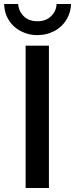

<svg xmlns="http://www.w3.org/2000/svg" viewBox="-40 -938 374 958"><path d="M87.9 -710Q117.2 -710 204.1 -710Q204.1 -532.2 204.1 0Q174.8 0 87.9 0Q87.9 -177.7 87.9 -710ZM146.5 -762.7Q110.4 -762.7 80.1 -775.4Q49.8 -787.1 28.3 -807.6Q5.9 -829.1 -6.8 -857.4Q-18.6 -885.7 -19.5 -918Q3.9 -918 50.8 -918Q52.7 -882.8 78.1 -857.4Q103.5 -832 147.5 -832Q189.5 -832 214.8 -857.4Q241.2 -882.8 242.2 -918Q265.6 -918 314.5 -918Q313.5 -885.7 300.8 -857.4Q288.1 -829.1 265.6 -807.6Q244.1 -787.1 213.9 -775.4Q188.5 -764.6 159.2 -763.7Q152.3 -762.7 146.5 -762.7Z"/></svg>

Font: SSportsD
Style: Medium
Weight: 400
Designer: Swiss Typefaces
Version: Version 1.000